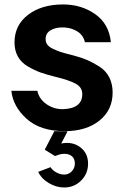

<svg xmlns="http://www.w3.org/2000/svg" viewBox="-20 -579 531 859"><path d="M269 7.8Q161.1 7.8 99.6 -47.1Q38.1 -102.1 30.8 -172.9H147Q154.8 -135.7 189 -112.3Q223.1 -88.9 265.1 -90.8Q348.1 -94.7 348.1 -158.2Q348.1 -189 317.6 -205.1Q287.1 -221.2 226.1 -235.8Q187 -245.6 160.9 -254.9Q134.8 -264.2 105 -281.5Q75.2 -298.8 60.1 -325.9Q44.9 -353 44.9 -389.2Q44.9 -466.3 105.5 -512.7Q166 -559.1 262.2 -559.1Q344.2 -559.1 406 -515.6Q467.8 -472.2 476.1 -390.1H359.9Q353 -420.9 327.4 -437.5Q301.8 -454.1 268.1 -456.1Q231.9 -458 208 -444.6Q184.1 -431.2 184.1 -404.8Q184.1 -389.6 191.7 -379.4Q199.2 -369.1 217 -360.6Q234.9 -352.1 250 -346.9Q265.1 -341.8 293 -335Q302.7 -332 308.1 -331.1Q345.2 -321.3 371.1 -310.1Q397 -298.8 425.5 -280.5Q454.1 -262.2 469 -232.7Q483.9 -203.1 483.9 -165Q483.9 -86.9 425 -39.6Q366.2 7.8 269 7.8ZM282.2 8.8 253.9 63Q303.7 53.2 338.9 79.6Q374 106 374 152.8Q374 197.8 343 228.8Q312 259.8 267.1 259.8Q231 259.8 197.5 239.5Q164.1 219.2 150.9 189.9L206.1 168.9Q214.8 183.1 232.4 192.6Q250 202.1 267.1 202.1Q287.1 202.1 301 187.5Q314.9 172.9 314.9 152.8Q314.9 123 289.6 113Q264.2 103 226.1 119.1L180.2 90.8L223.1 7.8Z"/></svg>

Font: Oakes Grotesk
Style: SemiBold
Weight: 600
Designer: Samuel Oakes
Foundry: Samuel Oakes
Version: Version 1.0 | wf-rip DC20170320